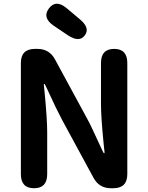

<svg xmlns="http://www.w3.org/2000/svg" viewBox="-20 -1001 789 1021"><path d="M161 0Q91 0 91 -75V-666Q91 -741 166 -741H179Q242 -741 272 -686L438 -380Q457 -346 473 -311L525 -199Q531 -186 533.5 -186Q536 -186 536 -191L531 -238Q517 -379 517 -445V-666Q517 -741 587 -741Q657 -741 657 -666V-75Q657 0 582 0H570Q507 0 477 -56L311 -362Q293 -396 276 -431L224 -542Q218 -555 215.5 -555Q213 -555 213 -550L218 -502Q231 -364 231 -297V-75Q231 0 161 0ZM431 -813Q402 -773 340 -814L266 -864Q203 -907 240 -956Q277 -1006 335 -957L404 -899Q461 -852 431 -813Z"/></svg>

Font: Resource Han Rounded KR
Style: Bold
Weight: 700
Designer: Cyano Hao (round all glyphs); Ryoko NISHIZUKA 西塚涼子 (kana, bopomofo & ideographs); Paul D. Hunt (Latin, Greek & Cyrillic)
Foundry: Cyano Hao
Version: 0.990